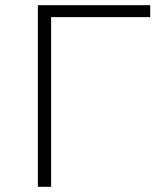

<svg xmlns="http://www.w3.org/2000/svg" viewBox="-20 -720 608 740"><path d="M559 -654V-700H126V0H177V-654Z"/></svg>

Font: Montserrat Custom ExtraLight
Style: Regular
Weight: 300
Designer: Julieta Ulanovsky
Foundry: Julieta Ulanovsky
Version: Version 7.200